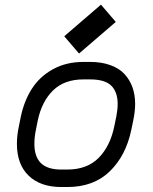

<svg xmlns="http://www.w3.org/2000/svg" viewBox="-20 -771 640 804"><path d="M357.4 -438.5H329.6Q249 -438.5 201.9 -392.1Q154.8 -345.7 138.2 -266.6L130.4 -227.5Q124 -197.3 124 -168.9Q124 -114.7 151.4 -87.9Q178.7 -61 236.8 -61H261.7Q344.7 -61 393.1 -109.9Q441.4 -158.7 458.5 -241.7L466.8 -281.7Q472.7 -311.5 472.7 -335.9Q472.7 -385.3 446.3 -411.9Q419.9 -438.5 357.4 -438.5ZM545.9 -335.9Q545.9 -305.2 538.1 -267.1L529.8 -227.1Q507.3 -119.1 439.7 -53.5Q372.1 12.2 261.7 12.2H236.8Q149.4 12.2 100.1 -35.2Q50.8 -82.5 50.8 -168.9Q50.8 -203.1 59.1 -242.2L66.9 -281.2Q81.1 -349.1 113.8 -399.9Q146.5 -450.7 201.9 -481.2Q257.3 -511.7 329.6 -511.7H357.4Q405.8 -511.7 442.9 -498Q480 -484.4 502 -460.2Q523.9 -436 534.9 -404.8Q545.9 -373.5 545.9 -335.9ZM311 -546.9 249 -619.1 402.8 -751.5 464.8 -679.2Z"/></svg>

Font: Anka/Coder
Style: Italic
Weight: 400
Italic angle: -12°
Monospace: yes
Version: Version 001.100